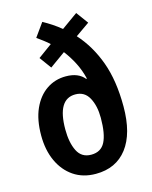

<svg xmlns="http://www.w3.org/2000/svg" viewBox="-116 -841 731 926"><g transform="rotate(-15 249.0 -377.5)"><path d="M186 -765Q208 -753 230 -738.5Q252 -724 274 -706L355 -764L399 -704L329 -655Q391 -586 425 -492.5Q459 -399 459 -270Q459 -135 403.5 -62.5Q348 10 247 10Q183 10 136.5 -21.5Q90 -53 64.5 -108.5Q39 -164 39 -237Q39 -315 63.5 -369.5Q88 -424 130.5 -453Q173 -482 227 -482Q290 -482 320 -444L323 -446Q313 -488 294 -525.5Q275 -563 249 -597L171 -541L128 -600L198 -651Q184 -664 168.5 -675.5Q153 -687 138 -698ZM249 -386Q159 -386 159 -235Q159 -169 180 -127Q201 -85 249 -85Q298 -85 318.5 -125Q339 -165 339 -245Q339 -305 317 -345.5Q295 -386 249 -386Z"/></g></svg>

Font: Avrile Sans Condensed SemiBold
Style: Regular
Weight: 600
Width: 3
Designer: Monotype Design Team
Foundry: Monotype Imaging Inc.
Version: Version 2.001;September 10, 2019;FontCreator 11.5.0.2425 64-